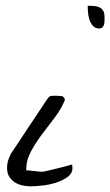

<svg xmlns="http://www.w3.org/2000/svg" viewBox="-20 -656 389 677"><path d="M4.9 -63.5Q4.9 -77.1 7.8 -87.4Q10.7 -97.7 18.6 -114.3Q25.4 -124 43.5 -151.4Q61.5 -178.7 81.5 -209Q101.6 -239.3 119.6 -266.1Q137.7 -293 144.5 -303.7Q153.3 -316.4 158.2 -317.4Q163.1 -318.4 176.8 -318.4Q185.5 -318.4 195.8 -317.4Q206.1 -316.4 209 -303.7Q195.3 -270.5 172.4 -240.7Q149.4 -210.9 127.4 -181.6Q105.5 -152.3 88.9 -121.6Q72.3 -90.8 72.3 -55.7Q76.2 -55.7 84.5 -54.7Q92.8 -53.7 102.5 -52.7Q112.3 -51.8 120.6 -50.8Q128.9 -49.8 132.8 -50.8Q138.7 -51.8 152.8 -55.2Q167 -58.6 183.1 -62.5Q199.2 -66.4 213.9 -70.3Q228.5 -74.2 234.4 -76.2Q234.4 -74.2 234.9 -69.8Q235.4 -65.4 235.4 -63.5Q235.4 -43.9 217.3 -31.2Q199.2 -18.6 175.3 -11.2Q151.4 -3.9 126.5 -1.5Q101.6 1 87.9 1Q73.2 1 58.1 -2.4Q43 -5.9 31.2 -13.7Q19.5 -21.5 12.2 -33.7Q4.9 -45.9 4.9 -63.5ZM289.1 -635.7Q301.8 -635.7 312.5 -634.8Q323.2 -633.8 331.1 -629.9Q338.9 -626 343.8 -618.2Q348.6 -610.4 348.6 -596.7Q348.6 -590.8 348.6 -584Q348.6 -577.1 347.2 -570.8Q345.7 -564.5 341.8 -560.1Q337.9 -555.7 329.1 -555.7Q315.4 -555.7 307.1 -565.4Q298.8 -575.2 294.9 -588.4Q291 -601.6 290 -615.2Q289.1 -628.9 289.1 -635.7Z"/></svg>

Font: La Belle Aurore
Style: Regular
Weight: 400
Version: Version 1.001 2001